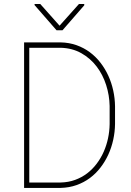

<svg xmlns="http://www.w3.org/2000/svg" viewBox="-20 -918 640 938"><path d="M97.7 0V-710.9H276.4Q317.9 -710 353.8 -697.3Q389.6 -684.6 418.9 -662.8Q448.2 -641.1 470.9 -611.6Q493.7 -582 509.3 -547.9Q524.9 -513.7 533.2 -475.6Q541.5 -437.5 542 -398.9V-312Q541.5 -273.4 533.2 -235.4Q524.9 -197.3 509.3 -163.1Q493.7 -128.9 470.9 -99.4Q448.2 -69.8 418.9 -48.1Q389.6 -26.4 353.8 -13.7Q317.9 -1 276.4 0ZM123 -684.6V-26.4H276.4Q314.5 -27.3 346.7 -39.1Q378.9 -50.8 405.3 -70.8Q431.6 -90.8 452.1 -117.9Q472.7 -145 486.6 -176.5Q500.5 -208 507.8 -242.4Q515.1 -276.9 515.6 -312V-400.4Q514.6 -452.6 498.5 -502.9Q482.4 -553.2 451.9 -593.3Q421.4 -633.3 377.2 -658.2Q333 -683.1 276.4 -684.6ZM271 -792.5 365.7 -898.4H391.6V-892.1L285.2 -770H256.3L148.9 -893.1V-898.4H176.8Z"/></svg>

Font: Roboto Mono Thin
Style: Regular
Weight: 250
Designer: Google
Version: Version 2.000985; 2015; ttfautohint (v1.3)